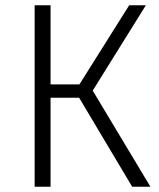

<svg xmlns="http://www.w3.org/2000/svg" viewBox="-20 -705 601 725"><path d="M170.9 -335.9V0H110.8V-685.1H170.9V-386.2H279.8L467.8 -685.1H530.8L330.1 -362.8L547.9 0H479L278.8 -335.9Z"/></svg>

Font: FiraSans-Light
Style: Regular
Weight: 300
Designer: Carrois Corporate & Edenspiekermann AG
Foundry: Carrois Corporate GbR & Edenspiekermann AG
Version: Version 3.106;PS 003.106;hotconv 1.0.70;makeotf.lib2.5.58329